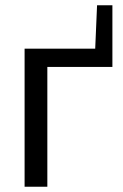

<svg xmlns="http://www.w3.org/2000/svg" viewBox="-20 -706 465 726"><path d="M73 -522H340L347 -686H405V-453H159V0H73Z"/></svg>

Font: Boldmen Medium
Style: Regular
Weight: 400
Designer: Matt McInerney, Pablo Impallari, Rodrigo Fuenzalida
Foundry: LIVING CONCEPT
Version: Version 1.000